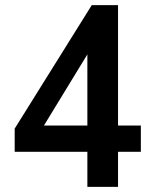

<svg xmlns="http://www.w3.org/2000/svg" viewBox="-20 -725 589 745"><path d="M319 0V-136H37V-226L336 -705H438V-238H526.5V-136H438V0ZM319 -238V-559H346.5L132.5 -208.5V-238Z"/></svg>

Font: Nunito Sans 12pt ExtraLight SemiCondensed
Style: Regular
Weight: 200
Width: 4
Version: Version 3.101;gftools[0.9.27]